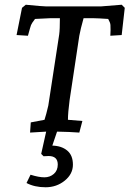

<svg xmlns="http://www.w3.org/2000/svg" viewBox="-20 -556 547 811"><path d="M437 -476Q392 -479 378 -479H333Q320 -433 315 -405L274 -133Q267 -80 267 -50L328 -45L315 4Q276 1 221 0L201 59Q240 60 264 80Q288 100 288 139.5Q288 179 253.5 207Q219 235 172.5 235Q126 235 92 217L109 182Q144 193 167.5 193Q191 193 207.5 178.5Q224 164 224 139Q224 103 185 103L164 104L154 94L175 0L107 4L110 -39L168 -50Q175 -71 184 -110L230 -410Q233 -431 233 -479H190Q179 -479 128 -476Q114 -458 111 -450Q108 -442 98 -405L50 -408L73 -523L89 -536Q160 -529 174 -529H407L494 -536L507 -523L494 -408L446 -405Q447 -417 447 -429Q447 -441 446.5 -450.5Q446 -460 437 -476Z"/></svg>

Font: Andada SC
Style: Italic
Weight: 400
Italic angle: -8.29999°
Designer: Carolina Giovagnoli
Foundry: Carolina Giovagnoli
Version: Version 1.003